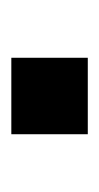

<svg xmlns="http://www.w3.org/2000/svg" viewBox="62 -237 175 339"><g transform="rotate(-90 149.5 -67.5)"><path d="M82 0V-135H217V0Z"/></g></svg>

Font: Mohave Light
Style: Bold
Weight: 700
Version: Version 2.003